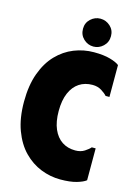

<svg xmlns="http://www.w3.org/2000/svg" viewBox="-134 -970 756 1053"><g transform="rotate(15 244.0 -443.5)"><path d="M14 -350Q14 -443 39 -511.5Q64 -580 106.5 -624Q149 -668 203 -689.5Q257 -711 315 -711Q371 -711 407.5 -700.5Q444 -690 460 -677V-496H438Q428 -508 406 -522Q384 -536 354 -536Q311 -536 279 -515Q247 -494 229 -452.5Q211 -411 211 -350Q211 -289 229 -247.5Q247 -206 279 -185Q311 -164 354 -164Q385 -164 406.5 -178Q428 -192 438 -204H460V-23Q444 -10 408 0.5Q372 11 316 11Q259 11 205 -10.5Q151 -32 108 -76Q65 -120 39.5 -188.5Q14 -257 14 -350ZM303 -740Q271 -740 247 -762.5Q223 -785 223 -820Q223 -854 247 -876Q271 -898 302 -898Q334 -898 358 -876Q382 -854 382 -820Q382 -785 358 -762.5Q334 -740 303 -740Z"/></g></svg>

Font: Phudu Black
Style: Regular
Weight: 900
Version: Version 1.005;gftools[0.9.23]